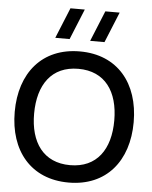

<svg xmlns="http://www.w3.org/2000/svg" viewBox="-63 -1027 867 1094"><g transform="rotate(5 370.0 -480.0)"><path d="M505 -800 576.5 -975H494.5L423 -800ZM305.5 -800 377 -975H295L223.5 -800ZM370.5 15C586 15 710.5 -137.5 710.5 -360C710.5 -582.5 586 -735 370.5 -735C154.5 -735 30 -582.5 30 -360C30 -137.5 154.5 15 370.5 15ZM370.5 -84.5C217.5 -84.5 140.5 -195 141 -360C141.5 -525 217.5 -635.5 370.5 -635.5C523.5 -635.5 599.5 -525 599.5 -360C599.5 -195 523.5 -84.5 370.5 -84.5Z"/></g></svg>

Font: Vela Sans SemBd
Style: Regular
Weight: 600
Designer: Principal design: Mikhail Sharanda - project Manrope.
Design modification: Ravid Balaliev
Foundry: Mikhail Sharanda
Version: Version 1.001